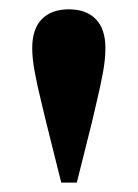

<svg xmlns="http://www.w3.org/2000/svg" viewBox="-20 -849 294 410"><path d="M205.1 -746.1Q205.1 -723.6 200.2 -696Q195.3 -668.5 186.3 -630.9Q177.2 -593.3 175.8 -585.9L144 -459H110.8L79.1 -585.9Q77.1 -595.2 68.1 -631.6Q59.1 -668 54 -696.3Q48.8 -724.6 48.8 -746.1Q48.8 -787.1 69.3 -808.1Q89.8 -829.1 127 -829.1Q164.1 -829.1 184.6 -808.1Q205.1 -787.1 205.1 -746.1Z"/></svg>

Font: Noto Serif JP Black
Style: Regular
Weight: 900
Designer: Ryoko NISHIZUKA  (kana & ideographs); Frank Grießhammer (Latin, Greek & Cyrillic); Wenlong ZHANG  (bopomofo); Sandoll Co
Foundry: Adobe Systems Incorporated
Version: Version 1.001;PS 1.001;hotconv 16.6.54;makeotf.lib2.5.65590